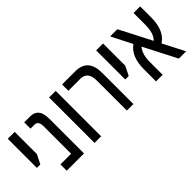

<svg xmlns="http://www.w3.org/2000/svg" viewBox="30 -1180 1768 1768"><g transform="rotate(-45 914.0 -296.0)"><path d="M61 -213V-592H151V-303L106 -213Z M237 0V-82H376V-435Q376 -473 364.5 -491.5Q353 -510 324 -510H275V-592H353Q406 -592 434 -558Q462 -524 462 -451V0Z M599 0V-592H685V0Z M1020 0V-389Q1020 -453 995 -481.5Q970 -510 927 -510H768V-592H940Q1105 -592 1105 -406V0Z M1212 -213V-592H1302V-303L1257 -213Z M1400 0V-158Q1400 -323 1496 -391L1394 -592H1488L1649 -279Q1699 -328 1699 -440V-592H1785V-446Q1785 -279 1683 -211L1792 0H1697L1532 -321Q1486 -271 1486 -164V0Z"/></g></svg>

Font: Noto Sans Hebrew Condensed
Style: Regular
Weight: 400
Width: 3
Designer: Monotype Design Team
Foundry: Monotype Imaging Inc.
Version: Version 2.004; ttfautohint (v1.8.4.7-5d5b)